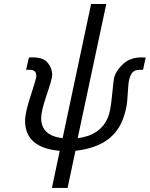

<svg xmlns="http://www.w3.org/2000/svg" viewBox="-20 -742 746 957"><path d="M105 -140.1Q105 -181.2 133.1 -265.6Q161.1 -350.1 161.1 -363.8Q161.1 -393.6 129.9 -394H109.9L124 -455.1Q127 -455.1 133.1 -455.6Q139.2 -456.1 142.1 -456.1Q197.3 -456.1 218.8 -428Q240.2 -399.9 240.2 -369.1Q240.2 -349.1 212.6 -268.6Q185.1 -188 185.1 -153.8Q185.1 -65.9 292 -53.2L434.1 -722.2H509.8L367.2 -53.2Q481 -67.4 518.1 -157.2Q531.2 -188 538.6 -267.6Q545.9 -347.2 550.8 -361.8Q563 -396 596.9 -426Q630.9 -456.1 688 -456.1Q690.9 -456.1 697 -455.6Q703.1 -455.1 706.1 -455.1L692.9 -394H674.8Q647 -394 634.5 -373Q622.1 -352.1 619.6 -315.4Q617.2 -278.8 614 -239Q610.8 -199.2 594 -151.6Q577.1 -104 543.9 -69.8Q481.9 -4.9 356 9.8L316.9 194.8H238.8L277.8 9.8Q105 -5.4 105 -140.1Z"/></svg>

Font: CMU Sans Serif
Style: Oblique
Weight: 500
Italic angle: -12°
Version: Version 0.7.0